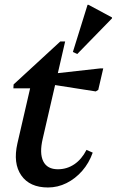

<svg xmlns="http://www.w3.org/2000/svg" viewBox="-20 -787 498 819"><path d="M184.6 12.7Q106.7 12.7 70.8 -38.8Q34.9 -90.4 54.3 -175.5L121.3 -465.6L151.5 -410.2H37.1L38 -426.8L237.2 -610.1H257.9L162.2 -195.2Q147.6 -133 164.5 -99Q181.4 -65 226.9 -65Q265.4 -65 296.9 -86.2Q328.3 -107.3 349 -147.7L375.5 -135.9Q359.7 -91.3 330.5 -58Q301.3 -24.7 263.8 -6Q226.2 12.7 184.6 12.7ZM388.4 -397 166.7 -431.7 176.2 -469.4 406.6 -495.1H420.4L399.1 -403.5ZM309.4 -556.5 290.9 -565.4 353.5 -766.5H357.4L457.8 -712.6V-708.7Z"/></svg>

Font: Platypi Light
Style: Italic
Weight: 300
Italic angle: -13°
Designer: David Sargent
Foundry: Bolt Cutter Type
Version: Version 1.200